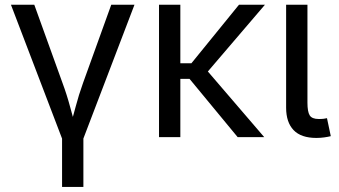

<svg xmlns="http://www.w3.org/2000/svg" viewBox="-20 -562 1388 787"><path d="M235.8 9.8 24.9 -542.5H120.6L236.3 -221.7Q254.4 -172.9 267.3 -124.3Q280.3 -75.7 293.9 -29.8H263.2Q277.3 -75.7 290 -124.3Q302.7 -172.9 320.3 -221.7L436 -542.5H531.2L320.3 9.8ZM234.4 204.1V-3.9H321.8V204.1Z M719.2 -542.5V0H631.8V-542.5ZM1065.9 -542.5 806.2 -238.8H686V-302.7H764.6L959.5 -542.5ZM954.1 0 754.9 -241.2 801.8 -304.2 1063 0Z M1276.9 3.4Q1213.9 3.4 1183.3 -28.8Q1152.8 -61 1152.8 -120.6V-542.5H1240.2V-141.1Q1240.2 -104 1249.5 -89.1Q1258.8 -74.2 1286.6 -74.2Q1299.8 -74.2 1306.9 -75.2Q1314 -76.2 1320.3 -77.6L1335.9 -3.9Q1324.7 -1 1308.8 1.2Q1293 3.4 1276.9 3.4Z"/></svg>

Font: Inter 16pt
Style: Regular
Weight: 400
Version: Version 4.001;git-66647c0bb